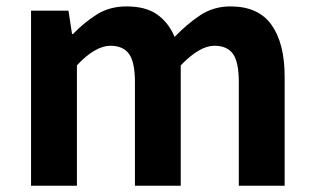

<svg xmlns="http://www.w3.org/2000/svg" viewBox="-20 -594 1004 614"><path d="M79.3 0V-559.8H199L210.4 -485.1H213.2Q248.4 -521.4 289.3 -547.5Q330.2 -573.5 384.9 -573.5Q445.2 -573.5 481.8 -548.2Q518.4 -522.9 538.5 -476Q577.7 -516.9 620.2 -545.2Q662.8 -573.5 717.1 -573.5Q806.6 -573.5 848.4 -514.3Q890.3 -455 890.3 -349.1V0H743.7V-330.9Q743.7 -396 724.9 -421.9Q706.1 -447.7 665.5 -447.7Q642.1 -447.7 615.4 -432.2Q588.7 -416.8 558 -385.1V0H411.5V-330.9Q411.5 -396 392.4 -421.9Q373.3 -447.7 332.7 -447.7Q309.6 -447.7 282.5 -432.2Q255.4 -416.8 226 -385.1V0Z"/></svg>

Font: Shanggu Sans SC VF
Style: Regular
Weight: 250
Designer: GuiWonder
Version: Version 1.021